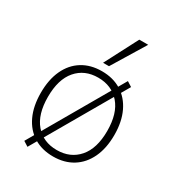

<svg xmlns="http://www.w3.org/2000/svg" viewBox="-185 -862 924 1007"><g transform="rotate(30 276.5 -359.0)"><path d="M276 8Q208 8 158 -23Q108 -54 81 -112Q54 -170 54 -250Q54 -330 81 -388Q108 -446 158 -477Q208 -508 276 -508Q344 -508 394 -477Q444 -446 471.5 -388Q499 -330 499 -250Q499 -170 471.5 -112Q444 -54 394 -23Q344 8 276 8ZM276 -31Q358 -31 407 -87.5Q456 -144 456 -250Q456 -356 407 -412.5Q358 -469 276 -469Q194 -469 145.5 -412.5Q97 -356 97 -250Q97 -144 145.5 -87.5Q194 -31 276 -31ZM135 31 105 12 419 -531 449 -512ZM258 -549 362 -749H416L294 -549Z"/></g></svg>

Font: Mulish ExtraLight ExtraLight
Style: Regular
Weight: 250
Version: Version 3.603